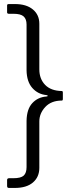

<svg xmlns="http://www.w3.org/2000/svg" viewBox="-20 -762 330 947"><path d="M174 -420Q174 -373 202.5 -343.5Q231 -314 285 -313Q290 -313 290 -305V-274Q290 -266 285 -266Q233 -266 203.5 -234.5Q174 -203 174 -163V66Q174 111 142.5 138Q111 165 53 165H25Q20 165 17.5 163Q15 161 15 155V126Q15 117 25 117H46Q83 117 97 104Q111 91 111 62V-166Q112 -224 139.5 -253.5Q167 -283 209 -286Q216 -287 215.5 -289.5Q215 -292 209 -293Q167 -297 139.5 -328Q112 -359 111 -415V-641Q111 -668 96.5 -681Q82 -694 47 -694H24Q15 -694 15 -701V-736Q15 -742 24 -742H54Q110 -742 142 -715.5Q174 -689 174 -645Z"/></svg>

Font: Libre Franklin Light
Style: Regular
Weight: 300
Designer: Pablo Impallari, Rodrigo Fuenzalida
Foundry: Impallari Type
Version: Version 1.002; ttfautohint (v1.5)